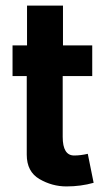

<svg xmlns="http://www.w3.org/2000/svg" viewBox="-20 -663 386 689"><path d="M76 -108V-390H25V-500H77V-643H206V-500H311V-390H205V-172Q205 -105 246 -105Q269 -105 295 -111L316 -7Q270 6 218.5 6Q167 6 121.5 -20.5Q76 -47 76 -108Z"/></svg>

Font: Gudea
Style: Bold
Weight: 700
Designer: Agustina Mingote
Foundry: Agustina Mingote
Version: Version 1.002